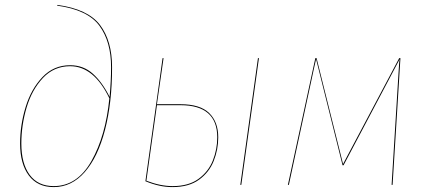

<svg xmlns="http://www.w3.org/2000/svg" viewBox="-20 -754 1736 783"><path d="M62 -169Q62 -244 84.5 -317.5Q107 -391 153 -439.5Q199 -488 266 -488Q320 -488 358.5 -453.5Q397 -419 427 -359Q433 -424 433 -480Q433 -585 385 -649.5Q337 -714 213 -731L214 -734Q339 -717 388 -652Q437 -587 437 -480Q437 -334 408 -223.5Q379 -113 325.5 -52Q272 9 199 9Q133 9 97.5 -38.5Q62 -86 62 -169ZM426 -353Q363 -484 266 -484Q200 -484 155 -436Q110 -388 88.5 -315.5Q67 -243 67 -169Q67 -87 101 -41Q135 5 199 5Q295 5 353 -97.5Q411 -200 426 -353Z M870 -194Q870 -144 851.5 -97.5Q833 -51 791.5 -21Q750 9 683 9Q630 9 573 -15L643 -517H647L620 -329H716Q796 -329 833 -293Q870 -257 870 -194ZM1036 -517 964 0H960L1032 -517ZM866 -194Q866 -325 716 -325H620L577 -17Q634 5 684 5Q749 5 789.5 -24.5Q830 -54 848 -99.5Q866 -145 866 -194Z M1581 0H1577L1606 -469Q1607 -480 1607.5 -491.5Q1608 -503 1610 -513L1381 -80H1377L1269 -513L1260 -473L1158 0H1154L1266 -517H1271L1379 -85L1608 -517H1613Z"/></svg>

Font: Fira Sans Condensed Four
Style: Italic
Weight: 100
Width: 3
Italic angle: -8°
Designer: bBox Type GmbH & Carrois Corporate GbR & Edenspiekermann AG
Foundry: bBox Type GmbH & Carrois Corporate GbR & Edenspiekermann AG
Version: Version 4.301